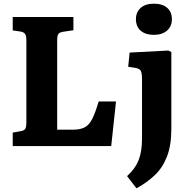

<svg xmlns="http://www.w3.org/2000/svg" viewBox="-20 -792 1026 1041"><path d="M49 0V-73L93 -81Q111 -84 117 -93.5Q123 -103 123 -132V-573Q123 -598 116 -608Q109 -618 91 -621L49 -627V-700H378V-628L324 -620Q303 -617 296.5 -607.5Q290 -598 290 -573V-89H376Q416 -89 440 -102Q464 -115 480.5 -148Q497 -181 515 -242H609L583 0ZM814 -603Q769 -603 743 -625.5Q717 -648 717 -688Q717 -726 742.5 -749Q768 -772 814 -772Q861 -772 886.5 -749.5Q912 -727 912 -688Q912 -649 885.5 -626Q859 -603 814 -603ZM720 229 669 163Q713 123 731.5 76.5Q750 30 750 -41V-363Q750 -397 743 -408.5Q736 -420 714 -424L675 -430L683 -507L893 -518L909 -510V-95Q909 -4 885.5 56.5Q862 117 819.5 157.5Q777 198 720 229Z"/></svg>

Font: Literata 12pt
Style: Bold
Weight: 700
Designer: Latin by Veronika Burian and Jose Scaglione. Greek by Irene Vlachou. Cyrillic by Vera Evstafieva.
Foundry: TypeTogether
Version: Version 3.002